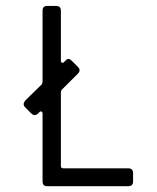

<svg xmlns="http://www.w3.org/2000/svg" viewBox="-20 -645 543 665"><path d="M190.9 -607.9V-433.6Q190.9 -429.7 194.6 -428Q198.2 -426.3 201.2 -429.7L205.6 -433.6Q216.8 -448.2 229.5 -433.6L250 -413.1Q261.2 -401.9 250 -390.1L194.8 -335Q190.9 -331.1 190.9 -323.7V-70.3Q190.9 -62 199.2 -62H424.3Q440.9 -62 440.9 -45.4V-16.6Q440.9 0 424.3 0H144Q127.4 0 127.4 -16.6V-252.9Q127.4 -256.8 123.8 -258.5Q120.1 -260.3 117.2 -257.3L111.8 -252Q100.6 -240.7 88.4 -252L67.4 -272.9Q62 -278.3 62 -284.2Q62 -289.6 67.4 -296.9L123.5 -351.6Q127.4 -355.5 127.4 -363.3V-607.9Q127.4 -624.5 144 -624.5H174.3Q190.9 -624.5 190.9 -607.9Z"/></svg>

Font: GOSTRUS
Style: type_B
Weight: 400
Designer: Юрий и Татьяна Кривогуз
Version: Version 02.00